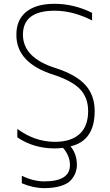

<svg xmlns="http://www.w3.org/2000/svg" viewBox="-20 -762 571 1001"><path d="M264.6 -742.2Q364.3 -742.2 460 -695.3V-655.3Q361.3 -706.1 264.6 -706.1Q99.6 -706.1 99.6 -581.1Q99.6 -460.9 269.5 -407.2Q376 -373 424.8 -319.3Q473.6 -265.6 473.6 -182.6Q473.6 -28.3 347.7 1Q380.9 41 380.9 98.6Q380.9 117.2 374.5 136.2Q368.2 155.3 351.6 175.3Q335 195.3 298.3 207Q261.7 218.8 210.9 218.8Q153.3 218.8 93.8 193.4V154.3Q153.3 183.6 210.9 183.6Q344.7 183.6 344.7 98.6Q344.7 50.8 308.6 8.8Q288.1 11.7 264.6 11.7Q155.3 11.7 70.3 -45.9V-89.8Q161.1 -23.4 264.6 -22.5Q350.6 -22.5 395 -63.5Q439.5 -104.5 439.5 -182.6Q439.5 -252.9 397.5 -296.9Q355.5 -340.8 259.8 -372.1Q64.5 -433.6 65.4 -581.1Q65.4 -659.2 117.2 -700.7Q168.9 -742.2 264.6 -742.2Z"/></svg>

Font: Gen Shin Gothic ExtraLight
Style: Regular
Weight: 100
Designer: [Source Han Sans]
Ryoko NISHIZUKA  (kana & ideographs); Paul D. Hunt (Latin, Greek & Cyrillic); Wenlong ZHANG  (bopomofo
Version: Version 1.002.20150607